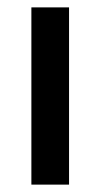

<svg xmlns="http://www.w3.org/2000/svg" viewBox="-20 -500 272 520"><path d="M65 -480H167V0H65Z"/></svg>

Font: Prompt
Style: Regular
Weight: 400
Designer: Katatrad Team
Foundry: CadsonDemak
Version: Version 1.001